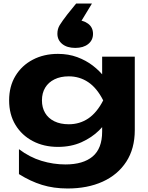

<svg xmlns="http://www.w3.org/2000/svg" viewBox="-20 -893 845 1094"><path d="M562 -143V-240L568 -263V-395L562 -416V-570H748V-152Q748 -46 699.5 28.5Q651 103 565 142Q479 181 365 181Q286 181 219.5 160.5Q153 140 88 99V-43Q149 3 216.5 23.5Q284 44 353 44Q454 44 508 -1.5Q562 -47 562 -143ZM310 -56Q230 -56 167 -89Q104 -122 68 -181.5Q32 -241 32 -321Q32 -401 68 -460.5Q104 -520 167 -553Q230 -586 310 -586Q370 -586 420 -567.5Q470 -549 509 -519Q548 -489 575 -453.5Q602 -418 616 -382.5Q630 -347 630 -319Q630 -282 608 -236.5Q586 -191 544.5 -150Q503 -109 444 -82.5Q385 -56 310 -56ZM372 -185Q434 -185 483 -218Q532 -251 568 -321Q532 -392 482.5 -425Q433 -458 372 -458Q325 -458 290.5 -441Q256 -424 237.5 -393.5Q219 -363 219 -321Q219 -280 237 -249.5Q255 -219 289.5 -202Q324 -185 372 -185ZM504 -873 416 -728 409 -779Q454 -779 482 -758Q510 -737 510 -700Q510 -664 482.5 -642Q455 -620 409 -620Q362 -620 334.5 -642.5Q307 -665 307 -701Q307 -728 320 -749.5Q333 -771 363 -810L414 -873Z"/></svg>

Font: Unbounded SemiBold
Style: Regular
Weight: 600
Designer: Luke Prowse, Jean-Baptiste Morizot, Fátima Lázaro, Florian Runge
Foundry: NaN
Version: Version 1.700